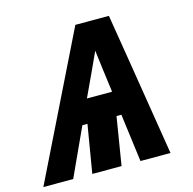

<svg xmlns="http://www.w3.org/2000/svg" viewBox="-129 -843 956 951"><g transform="rotate(-15 349.0 -367.5)"><path d="M-22 0H131L244 -246H270L229 0H379L419 -246H444L476 0H630L551 -490L511 -735H339ZM300 -368 357 -490Q368 -514 379 -538Q390 -562 401 -586Q404 -562 407 -538Q410 -514 413 -490L429 -368Z"/></g></svg>

Font: Iosevka Sparkle Heavy Oblique
Style: Regular
Weight: 900
Italic angle: -9°
Designer: Belleve Invis
Foundry: Belleve Invis
Version: Version 4.5.0; ttfautohint (v1.8.3)